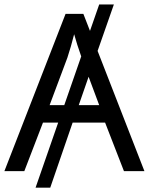

<svg xmlns="http://www.w3.org/2000/svg" viewBox="-20 -780 679 875"><path d="M499 -759.8 424.8 -547.9 638.2 0H544.9L459 -221.2H311L209 75.2H142.1L245.1 -221.2H175.8L90.8 0H0L278.8 -716.8H359.9L390.1 -639.2L432.1 -759.8ZM272.9 -300.8 350.1 -522.9Q330.6 -578.1 317.9 -624Q303.2 -565.4 287.1 -517.1L206.1 -300.8ZM383.8 -430.2 338.9 -300.8H432.1Z"/></svg>

Font: Noto Sans Southeast Asian
Style: Regular
Weight: 400
Designer: Monotype Design Team
Foundry: Monotype Imaging Inc.
Version: Version 1.06 uh; ttfautohint (v1.4.1)